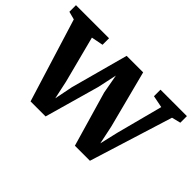

<svg xmlns="http://www.w3.org/2000/svg" viewBox="-101 -801 1061 1061"><g transform="rotate(45 429.5 -270.0)"><path d="M-4 -495.5V-547H254.5V-496L185 -482.5L256 -209L279 -102L300.5 -210L392 -547H521L608.5 -209.5L631 -102L656 -209.5L727.5 -482L656.5 -496V-547H863V-495.5L811 -482.5L658.5 6.5H541L447.5 -315.5L427 -428L403 -315.5L312 6.5H194.5L43 -483Z"/></g></svg>

Font: Merriweather Text Regular
Style: Bold
Weight: 700
Designer: Eben Sorkin
Foundry: Eben Sorkin
Version: Version 2.100; ttfautohint (v1.7.19-72a1) -l 8 -r 50 -G 200 